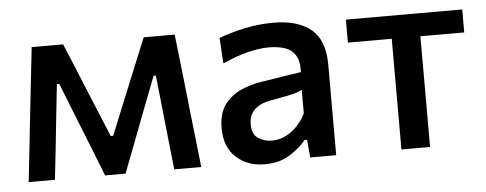

<svg xmlns="http://www.w3.org/2000/svg" viewBox="-41 -604 1798 711"><g transform="rotate(-5 858.0 -249.0)"><path d="M40.5 0Q46.5 -54 52.2 -106.8Q58 -159.5 63.5 -211.5L71 -279.5Q77 -333.5 83 -388.5Q89 -443 95 -497H212Q230.5 -452.5 249.2 -407.2Q268 -362 286 -317.5L358 -143.5H367L438 -317.5Q456.5 -363 474.8 -407.8Q493 -452.5 511.5 -497H626.5Q632.5 -444 639 -388.5Q645 -332.5 651 -279L658.5 -210Q664 -159.5 670 -107Q676 -54 682 0H581.5Q575.5 -53.5 569.8 -107.8Q564 -162 558.5 -215L544 -352H535.5L479.5 -206.5Q460 -155 440.2 -103.5Q420.5 -52 400.5 0H324.5Q304 -52 284 -103Q263.5 -154 243.5 -204.5L185 -352H176L161.5 -217Q156 -162.5 150 -108.2Q144 -54 138 0Z M917.5 10.5Q853.5 10.5 811.5 -27.8Q769.5 -66 769.5 -136.5Q769.5 -191.5 793.8 -224Q818 -256.5 855.5 -272.8Q893 -289 932.5 -295L1080 -318Q1082 -359.5 1067.5 -381.5Q1053 -403.5 1027.5 -411.5Q1002 -419.5 969.5 -419.5Q935 -419.5 891.5 -408.8Q848 -398 797 -375L791 -470Q828 -484.5 882.5 -496.8Q937 -509 995.5 -509Q1084 -509 1133.8 -468.5Q1183.5 -428 1183.5 -336.5V0H1087L1081 -66H1071.5Q1050 -38.5 1011.2 -14Q972.5 10.5 917.5 10.5ZM952.5 -74.5Q988.5 -74.5 1022.2 -98.2Q1056 -122 1077.5 -164.5V-252.5Q1070.5 -248 1058.5 -244Q1046.5 -240 1023 -235Q999.5 -230 957 -222.5Q920 -216 899 -195.8Q878 -175.5 878 -141Q878 -104.5 900.2 -89.5Q922.5 -74.5 952.5 -74.5Z M1426 0V-411.5H1263V-497H1695.5V-411.5H1532.5V0Z"/></g></svg>

Font: Heraclito Medium
Style: Regular
Weight: 500
Designer: Kostas Bartsokas (font) & Cristiano Sobral (main changes)
Foundry: Kostas Bartsokas (font) & Cristiano Sobral (main changes)
Version: Version 1.00;July 8, 2020;FontCreator 13.0.0.2655 64-bit